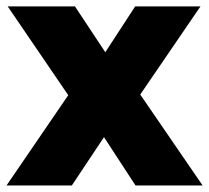

<svg xmlns="http://www.w3.org/2000/svg" viewBox="-28 -568 640 588"><path d="M387 0 290.5 -148 181 -276.5 -4.5 -548.5H201.5L294.5 -408L401.5 -278.5L592.5 0ZM-8 0 181 -276.5 294.5 -408 386 -548.5H586L401.5 -278.5L290.5 -148L192 0Z"/></svg>

Font: Encode Sans Condensed Thin ExtraBold
Style: Regular
Weight: 800
Version: Version 3.002